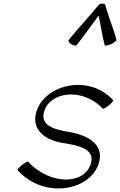

<svg xmlns="http://www.w3.org/2000/svg" viewBox="-20 -1039 674 1078"><path d="M410 -785C453 -839 492 -896 534 -952C546 -896 553 -840 568 -785C568 -781 584 -783 602 -791C621 -799 635 -810 634 -815C617 -881 589 -944 571 -1010C570 -1017 564 -1020 555 -1018C547 -1020 538 -1017 533 -1010C479 -944 419 -881 366 -815C361 -810 368 -799 380 -791C392 -783 405 -781 410 -785ZM79 -83C234 86 501 29 538 -135C560 -233 468 -281 368 -298C294 -310 212 -330 225 -401C247 -521 437 -555 557 -429C559 -426 575 -434 591 -447C607 -460 618 -474 615 -477C473 -631 216 -559 181 -399C160 -304 240 -251 335 -236C414 -223 506 -206 493 -132C468 -4 269 9 138 -131C135 -134 120 -126 104 -113C87 -100 76 -86 79 -83Z"/></svg>

Font: Nupuram ExtraLight Oblique
Style: Regular
Weight: 200
Designer: Santhosh Thottingal (santhosh.thottingal@gmail.com)
Foundry: SMC
Version: Version 1.000